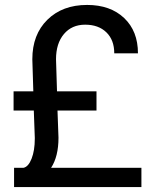

<svg xmlns="http://www.w3.org/2000/svg" viewBox="-20 -768 625 778"><path d="M213 -320 217 -210Q217 -134 187 -88H553V-10H37V-88H75Q95 -92 108 -125Q121 -158 121 -206V-210L117 -320H35V-398H115L111 -528Q111 -628 172 -688Q233 -748 333 -748Q427 -748 483 -695Q539 -642 539 -552H443Q443 -606 411 -637Q379 -668 325 -668Q271 -668 239 -630Q207 -592 207 -528L211 -398H371V-320Z"/></svg>

Font: lipipragatuchhi
Style: Regular
Weight: 400
Designer: Abhinash Majhi
Version: Version 1.000